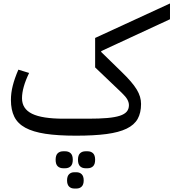

<svg xmlns="http://www.w3.org/2000/svg" viewBox="-20 -771 1001 1108"><path d="M418 12Q313 12 241.5 1Q170 -10 126 -34Q82 -58 62.5 -97.5Q43 -137 43 -194Q43 -234 53.5 -276Q64 -318 86 -369L148 -350Q107 -265 107 -204Q107 -143 165 -114.5Q223 -86 348 -86H488Q554 -86 599 -90Q644 -94 671.5 -103Q699 -112 711.5 -127Q724 -142 724 -164Q724 -180 715 -196.5Q706 -213 683 -235L529 -382V-552L961 -751V-660L564 -476V-471L682 -356Q713 -326 734.5 -301Q756 -276 769 -254.5Q782 -233 788 -212.5Q794 -192 794 -171Q794 -120 774.5 -85Q755 -50 710.5 -28.5Q666 -7 594.5 2.5Q523 12 418 12ZM474 200Q454 200 442 188.5Q430 177 430 151Q430 125 442 113.5Q454 102 474 102H485Q505 102 517 113.5Q529 125 529 151Q529 177 517 188.5Q505 200 485 200ZM409 317Q390 317 378.5 305.5Q367 294 367 270Q367 246 378.5 234.5Q390 223 409 223H421Q440 223 451.5 234.5Q463 246 463 270Q463 294 451.5 305.5Q440 317 421 317ZM345 200Q325 200 313 188.5Q301 177 301 151Q301 125 313 113.5Q325 102 345 102H356Q376 102 388 113.5Q400 125 400 151Q400 177 388 188.5Q376 200 356 200Z"/></svg>

Font: IBM Plex Sans Arabic
Style: Regular
Weight: 400
Designer: Mike Abbink, Paul van der Laan, Pieter van Rosmalen, Wael Morcos, Khajak Apelian
Foundry: Bold Monday
Version: Version 1.1